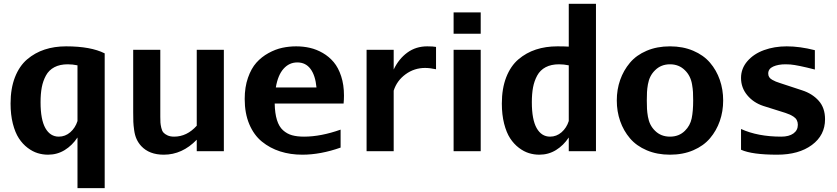

<svg xmlns="http://www.w3.org/2000/svg" viewBox="-20 -790 4371 1003"><path d="M35.2 -249Q35.2 -327.6 58.1 -386.5Q81.1 -445.3 121.8 -480Q162.6 -514.6 213.4 -531.2Q264.2 -547.9 325.2 -547.9Q454.1 -547.9 526.9 -511.2V192.9H384.8V-71.8Q357.4 -30.3 318.1 -6.1Q278.8 18.1 231 18.1Q203.1 18.1 176.8 10Q150.4 2 124.3 -17.8Q98.1 -37.6 78.6 -67.4Q59.1 -97.2 47.1 -144Q35.2 -190.9 35.2 -249ZM334 -454.1Q293 -454.1 264.2 -439Q235.4 -423.8 220 -395.5Q204.6 -367.2 198.2 -333.5Q191.9 -299.8 191.9 -255.9Q191.9 -165.5 217 -120.8Q242.2 -76.2 287.1 -76.2Q320.8 -76.2 347.2 -99.1Q373.5 -122.1 384.8 -157.7V-448.7Q358.9 -454.1 334 -454.1Z M817.4 -180.2Q817.4 -161.1 818.1 -149.9Q818.8 -138.7 822.5 -122.6Q826.2 -106.4 833.5 -97.9Q840.8 -89.4 855 -82.8Q869.1 -76.2 889.6 -76.2Q956.5 -76.2 1007.8 -133.3V-529.8H1149.4V0H1007.8V-60.1Q932.1 18.1 835.4 18.1Q759.8 18.1 717.8 -26.9Q702.6 -43.5 693.6 -63.2Q684.6 -83 680.9 -109.4Q677.2 -135.7 676.5 -153.6Q675.8 -171.4 675.8 -204.1V-529.8H817.4Z M1420.9 -333H1633.3Q1627.4 -396 1602.1 -429.9Q1576.7 -463.9 1533.2 -463.9Q1490.7 -463.9 1461.2 -430.7Q1431.6 -397.5 1420.9 -333ZM1559.1 18.1Q1496.6 18.1 1443.4 1Q1390.1 -16.1 1348.1 -50.3Q1306.2 -84.5 1282.2 -141.4Q1258.3 -198.2 1258.3 -272.9Q1258.3 -335 1275.4 -383.8Q1292.5 -432.6 1319.3 -462.6Q1346.2 -492.7 1382.6 -512.7Q1418.9 -532.7 1454.6 -540.3Q1490.2 -547.9 1527.3 -547.9Q1564.5 -547.9 1598.9 -540Q1633.3 -532.2 1666.3 -513.2Q1699.2 -494.1 1723.4 -465.3Q1747.6 -436.5 1762.2 -391.8Q1776.9 -347.2 1776.9 -291Q1776.9 -268.6 1774.9 -249H1415Q1416 -197.8 1426.8 -163.1Q1437.5 -128.4 1458.5 -109.6Q1479.5 -90.8 1505.6 -83.5Q1531.7 -76.2 1568.4 -76.2Q1655.8 -76.2 1759.3 -112.8V-19Q1654.3 18.1 1559.1 18.1Z M2257.8 -428.2Q2226.1 -435.1 2200.7 -435.1Q2144 -435.1 2098.6 -401.9Q2053.2 -368.7 2036.6 -316.4V0H1895V-529.8H2036.6V-426.8Q2063 -482.4 2107.7 -515.1Q2152.3 -547.9 2211.9 -547.9Q2242.7 -547.9 2257.8 -544.9Z M2491.2 -613.8H2349.6V-725.1H2491.2ZM2491.2 0H2349.6V-529.8H2491.2Z M2601.6 -249Q2601.6 -327.6 2624.5 -386.5Q2647.5 -445.3 2688.2 -480Q2729 -514.6 2779.8 -531.2Q2830.6 -547.9 2891.6 -547.9Q2929.2 -547.9 2951.2 -546.4V-770H3093.3V0H2951.2V-71.8Q2923.8 -30.3 2884.5 -6.1Q2845.2 18.1 2797.4 18.1Q2769.5 18.1 2743.2 10Q2716.8 2 2690.7 -17.8Q2664.6 -37.6 2645 -67.4Q2625.5 -97.2 2613.5 -144Q2601.6 -190.9 2601.6 -249ZM2900.4 -454.1Q2859.4 -454.1 2830.6 -439Q2801.8 -423.8 2786.4 -395.5Q2771 -367.2 2764.6 -333.5Q2758.3 -299.8 2758.3 -255.9Q2758.3 -165.5 2783.4 -120.8Q2808.6 -76.2 2853.5 -76.2Q2887.2 -76.2 2913.6 -99.1Q2939.9 -122.1 2951.2 -157.7V-448.7Q2925.3 -454.1 2900.4 -454.1Z M3601.1 -265.1Q3601.1 -292 3600.1 -309.3Q3599.1 -326.7 3595.2 -349.4Q3591.3 -372.1 3582 -390.4Q3572.8 -408.7 3558.1 -422.9Q3526.9 -454.1 3480 -454.1Q3433.1 -454.1 3401.9 -422.9Q3387.2 -408.7 3377.9 -390.4Q3368.7 -372.1 3364.7 -349.4Q3360.8 -326.7 3359.9 -309.3Q3358.9 -292 3358.9 -265.1Q3358.9 -238.3 3359.9 -220.9Q3360.8 -203.6 3364.7 -180.7Q3368.7 -157.7 3377.9 -139.4Q3387.2 -121.1 3401.9 -106.9Q3432.6 -76.2 3480 -76.2Q3527.3 -76.2 3558.1 -106.9Q3585.4 -133.8 3593.3 -171.6Q3601.1 -209.5 3601.1 -265.1ZM3480 -547.9Q3547.4 -547.9 3601.3 -524.9Q3655.3 -502 3689 -462.6Q3722.7 -423.3 3740.2 -372.8Q3757.8 -322.3 3757.8 -265.1Q3757.8 -208 3740.2 -157.7Q3722.7 -107.4 3689.2 -67.9Q3655.8 -28.3 3601.8 -5.1Q3547.9 18.1 3480 18.1Q3412.6 18.1 3358.6 -4.9Q3304.7 -27.8 3271 -67.4Q3237.3 -106.9 3219.7 -157.5Q3202.1 -208 3202.1 -265.1Q3202.1 -322.3 3219.7 -372.3Q3237.3 -422.4 3270.8 -462.2Q3304.2 -502 3358.2 -524.9Q3412.1 -547.9 3480 -547.9Z M4290 -167Q4290 -83.5 4221.4 -32.7Q4152.8 18.1 4040 18.1Q3908.2 18.1 3851.1 -7.8V-116.2Q3939 -76.2 4061 -76.2Q4101.6 -76.2 4124.8 -92.8Q4147.9 -109.4 4147.9 -138.2Q4147.9 -151.9 4142.3 -162.6Q4136.7 -173.3 4125.7 -180.4Q4114.7 -187.5 4106 -191.4Q4097.2 -195.3 4083 -200.2L3966.8 -236.8Q3915.5 -253.9 3883.3 -293Q3851.1 -332 3851.1 -382.8Q3851.1 -432.1 3884.3 -470.5Q3917.5 -508.8 3971.4 -528.3Q4025.4 -547.9 4089.8 -547.9Q4158.2 -547.9 4236.8 -527.8V-426.8Q4147.5 -449.7 4109.4 -453.1Q4096.2 -454.1 4084 -454.1Q4045.4 -454.1 4019.3 -442.4Q3993.2 -430.7 3993.2 -405.8Q3993.2 -395 3998.3 -387Q4003.4 -378.9 4014.6 -372.8Q4025.9 -366.7 4033 -363.8Q4040 -360.8 4055.2 -356L4170.9 -317.9Q4223.6 -300.8 4256.8 -263.7Q4290 -226.6 4290 -167Z"/></svg>

Font: Aurulent Sans
Style: Bold
Weight: 700
Version: Version 2007.05.04